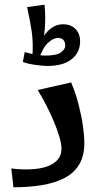

<svg xmlns="http://www.w3.org/2000/svg" viewBox="-20 -795 433 815"><path d="M37 0 28 -80Q48 -77 75.5 -76Q103 -75 132 -78Q161 -81 185.5 -90.5Q210 -100 225.5 -118Q241 -136 241 -165Q241 -184 232 -214.5Q223 -245 208.5 -279.5Q194 -314 176 -349Q158 -384 140 -413L282 -445Q301 -400 313.5 -351.5Q326 -303 332 -260.5Q338 -218 338 -187Q338 -133 316 -96.5Q294 -60 253 -39Q212 -18 157 -9Q102 0 37 0ZM179 -515Q163 -515 130.5 -519.5Q98 -524 77 -532L85 -574Q98 -570 119.5 -565Q141 -560 170 -559Q220 -559 238.5 -572.5Q257 -586 257 -601Q257 -616 249.5 -625Q242 -634 226 -634Q206 -634 183.5 -613Q161 -592 145 -544L130 -550Q141 -611 173 -651.5Q205 -692 248 -692Q281 -692 300.5 -672Q320 -652 320 -619Q320 -573 284.5 -544Q249 -515 179 -515ZM117 -550Q122 -612 114.5 -662Q107 -712 95 -765L169 -775Q173 -738 171.5 -697Q170 -656 163 -617Q156 -578 142 -547Z"/></svg>

Font: Marhey Light
Style: Regular
Weight: 400
Version: Version 1.000